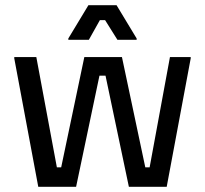

<svg xmlns="http://www.w3.org/2000/svg" viewBox="-20 -720 790 740"><path d="M127.5 0 35 -495V-500H120L199.2 -75H215.8L305 -500H450L540 -75H556.7L635 -500H715V-495L622.5 0H476.7L386.7 -428.3H363.3L273.3 0ZM243.3 -566.7V-571.7L320.8 -700H429.2L506.7 -571.7V-566.7H432.5L385 -642.5H365L322.5 -566.7Z"/></svg>

Font: Familjen Grotesk GF
Style: Regular
Weight: 400
Designer: Anders Wikstroem, Jonas Baeckman, Matilda Gysing, Kristian Moeller
Foundry: Familjen STHLM AB
Version: Version 2.000; Beta; Release 4; Build 6